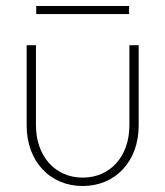

<svg xmlns="http://www.w3.org/2000/svg" viewBox="-20 -611 552 641"><path d="M256 10C366 10 443 -73 443 -192V-460H412V-193C412 -90 349 -18 256 -18C163 -18 100 -91 100 -193V-460H69V-192C69 -72 147 10 256 10ZM101 -564H411V-591H101Z"/></svg>

Font: MV Cash Thin
Style: Regular
Weight: 100
Designer: Rodrigo Fuenzalida
Foundry: fragTYPE
Version: Version 1.100;Glyphs 3.1.2 (3151)